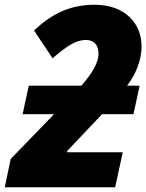

<svg xmlns="http://www.w3.org/2000/svg" viewBox="-52 -787 615 807"><path d="M-32 0H432L464 -147H230V-152L377 -307H509L535 -427H482C514 -467 543 -529 543 -592C543 -691 471 -767 346 -767C238 -767 163 -726 91 -659L169 -542C231 -595 267 -619 309 -619C339 -619 362 -603 362 -561C362 -522 333 -476 290 -427H69L43 -307H175L-7 -119Z"/></svg>

Font: Noto Sans SemiCondensed Black
Style: Italic
Weight: 900
Width: 4
Italic angle: -12°
Designer: Monotype Design Team
Foundry: Monotype Imaging Inc.
Version: Version 2.013